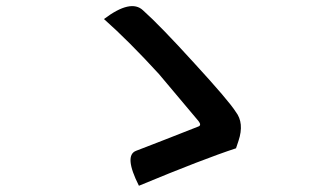

<svg xmlns="http://www.w3.org/2000/svg" viewBox="-20 -647 1040 615"><path d="M736 -172Q632 -138 425 -52Q376 -149 416 -164Q411 -162 509 -200Q608 -239 616 -242Q626 -246 616 -259L489 -410Q392 -516 313 -586Q399 -651 438 -614Q492 -566 602 -445Q713 -324 735 -289Q763 -253 744 -196Z"/></svg>

Font: Swei Half Moon CJK TC
Style: Medium
Weight: 500
Version: Version 2.125